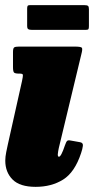

<svg xmlns="http://www.w3.org/2000/svg" viewBox="-24 -701 365 746"><path d="M292 -490 204.5 -126Q203.5 -121.5 202 -113.2Q200.5 -105 200.5 -101Q200.5 -92 205 -92Q213.5 -92 228 -135.5Q233 -150 236.8 -153.5Q240.5 -157 250.5 -155L287 -148.5Q299.5 -146.5 298 -134.2Q296.5 -122 291 -106Q266.5 -31.5 221.2 -3.2Q176 25 114.5 25Q53 25 24.8 -3.5Q-3.5 -32 -3.5 -77Q-3.5 -91.5 0.2 -110Q4 -128.5 6.5 -140L61.5 -386Q65.5 -404.5 65 -409.8Q64.5 -415 53 -415H50Q34.5 -415 30.5 -419.2Q26.5 -423.5 26.5 -440V-499Q26.5 -513.5 31.2 -516.8Q36 -520 50 -520H266Q291 -520 294.2 -515.2Q297.5 -510.5 292 -490ZM81.5 -601V-667.5Q81.5 -674.5 83.2 -677.8Q85 -681 91.5 -681H304.5Q314 -681 317.8 -678.2Q321.5 -675.5 321.5 -665.5V-600Q321.5 -592 320 -588.5Q318.5 -585 310.5 -585H99Q89.5 -585 85.5 -587.8Q81.5 -590.5 81.5 -601Z"/></svg>

Font: Besley* Condensed Fatface
Style: Italic
Weight: 900
Width: 3
Italic angle: -13°
Designer: Owen Earl
Foundry: indestructible type*
Version: Version 3.000; ttfautohint (v1.8.3)